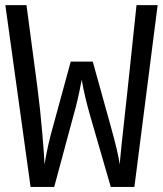

<svg xmlns="http://www.w3.org/2000/svg" viewBox="-20 -734 640 754"><path d="M257.8 -492.2H344.2L415 -237.8Q444.8 -130.9 450.2 -87.9Q451.2 -113.8 481.9 -390.1L516.1 -713.9H599.1L507.8 0H415L333 -283.2Q313.5 -350.6 300.8 -420.9Q285.2 -336.4 269 -282.2L192.9 0H100.1L1 -713.9H84L127 -390.1Q138.2 -304.2 146.5 -205.6Q154.8 -106.9 154.8 -87.9Q166.5 -161.6 189 -240.2Z"/></svg>

Font: TypoPRO Noto Mono
Style: Regular
Weight: 400
Designer: Monotype Design Team
Foundry: Monotype Imaging Inc.
Version: Version 1.00